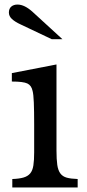

<svg xmlns="http://www.w3.org/2000/svg" viewBox="-20 -823 381 843"><path d="M228 -162Q228 -123 231.5 -99Q235 -75 245 -61.5Q255 -48 273 -43Q291 -38 321 -37V0H34V-37Q64 -38 83 -43.5Q102 -49 112.5 -61.5Q123 -74 126.5 -96.5Q130 -119 130 -154V-278Q130 -336 128.5 -373Q127 -410 123 -424Q118 -448 100 -456.5Q82 -465 32 -465V-502L228 -540ZM207 -651 70 -716Q46 -727 32.5 -739.5Q19 -752 19 -768Q19 -785 29.5 -794Q40 -803 57 -803Q88 -803 124 -770L254 -651Z"/></svg>

Font: Libre Baskerville
Style: Regular
Weight: 400
Designer: Pablo Impallari, Rodrigo Fuenzalida
Foundry: Pablo Impallari, Rodrigo Fuenzalida
Version: Version 1.000; ttfautohint (v0.93) -l 8 -r 50 -G 200 -x 14 -